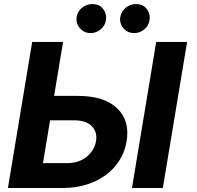

<svg xmlns="http://www.w3.org/2000/svg" viewBox="-20 -936 982 956"><path d="M140.3 -727.3H294L249.3 -458.5H367.9Q498.2 -458.5 562.9 -397Q627.5 -335.6 610.4 -232.2Q601.9 -181.1 575.3 -138.3Q548.7 -95.5 507.1 -64.8Q465.6 -34.1 410.9 -17Q356.2 0 291.5 0H19.5ZM757.8 -727.3H911.6L790.8 0H637.1ZM312.1 -123.6Q373.6 -123.6 412.6 -156.2Q451 -188.9 458.1 -233.7Q465.6 -277.3 437.5 -307.2Q409.4 -337 347.7 -337H229.4L193.9 -123.6ZM579.2 -852.6Q581.7 -866.1 588.8 -877.7Q595.9 -889.2 606.2 -897.7Q616.5 -906.2 629.3 -911Q642 -915.8 655.9 -915.8Q673.3 -915.8 687 -910.2Q700.6 -904.5 710.2 -892Q730.1 -866.1 724.4 -834.5Q722.7 -821 715.7 -809.5Q708.8 -797.9 698.3 -789.4Q687.9 -780.9 675.2 -776.1Q662.6 -771.3 649.1 -771.3Q632.1 -771.3 618.4 -777.2Q604.8 -783 594.5 -795.5Q573.5 -820.7 579.2 -852.6ZM361.9 -852.6Q364 -866.1 371.1 -877.7Q378.2 -889.2 388.7 -897.7Q399.1 -906.2 412.1 -911Q425.1 -915.8 438.6 -915.8Q456 -915.8 469.6 -910.2Q483.3 -904.5 492.9 -892Q512.8 -866.1 507.1 -834.5Q505.3 -821 498.4 -809.5Q491.5 -797.9 481 -789.4Q470.5 -780.9 457.9 -776.1Q445.3 -771.3 431.8 -771.3Q398.4 -771.3 377.5 -795.8Q356.5 -820 361.9 -852.6Z"/></svg>

Font: Inter P
Style: Bold Italic
Weight: 700
Italic angle: 9.39999°
Designer: Rasmus Andersson
Foundry: rsms
Version: Version 3.018;git-588b23468